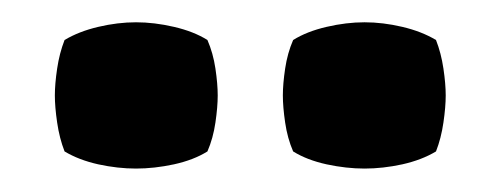

<svg xmlns="http://www.w3.org/2000/svg" viewBox="-20 -708 438 168"><path d="M28 -624.5Q28 -634.5 30 -648Q32 -661.5 36.5 -673Q49 -680.5 66 -684.5Q83 -688.5 99 -688.5Q115 -688.5 132.2 -684.5Q149.5 -680.5 161.5 -673Q166.5 -661.5 168.5 -648Q170.5 -634.5 170.5 -624.5Q170.5 -614.5 168.5 -600.8Q166.5 -587 161.5 -575.5Q149.5 -568 132.2 -564.2Q115 -560.5 99 -560.5Q83 -560.5 66 -564.2Q49 -568 36.5 -575.5Q32 -587 30 -600.8Q28 -614.5 28 -624.5ZM227.5 -624.5Q227.5 -634.5 229.5 -648Q231.5 -661.5 236.5 -673Q248.5 -680.5 265.8 -684.5Q283 -688.5 299 -688.5Q315 -688.5 332 -684.5Q349 -680.5 361.5 -673Q366 -661.5 368 -648Q370 -634.5 370 -624.5Q370 -614.5 368 -600.8Q366 -587 361.5 -575.5Q349 -568 332 -564.2Q315 -560.5 299 -560.5Q283 -560.5 265.8 -564.2Q248.5 -568 236.5 -575.5Q231.5 -587 229.5 -600.8Q227.5 -614.5 227.5 -624.5Z"/></svg>

Font: Signika Negative SC
Style: Bold
Weight: 700
Designer: Anna Giedryś
Foundry: Anna Giedryś
Version: Version 2.000; ttfautohint (v1.8.3) -l 8 -r 50 -G 200 -x 9 -